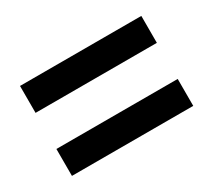

<svg xmlns="http://www.w3.org/2000/svg" viewBox="-68 -549 585 525"><g transform="rotate(-30 224.0 -287.0)"><path d="M415 -230V-145H32V-230ZM415 -429V-344H32V-429Z"/></g></svg>

Font: Mukta Malar
Style: Bold
Weight: 700
Designer: Aadarsh Rajan, Girish Dalvi, Yashodeep Gholap
Foundry: Ek Type
Version: Version 2.538;PS 1.000;hotconv 16.6.51;makeotf.lib2.5.65220;